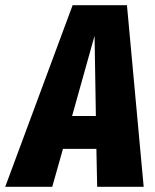

<svg xmlns="http://www.w3.org/2000/svg" viewBox="-72 -715 593 735"><path d="M300 0 297 -145H169L128 0H-52L206 -695H414L478 0ZM204 -271H295L290 -578Z"/></svg>

Font: Fira Sans Extra Condensed ExtraBold
Style: Italic
Weight: 800
Width: 3
Italic angle: -8°
Designer: Carrois Corporate & Edenspiekermann AG
Foundry: Carrois Corporate GbR & Edenspiekermann AG
Version: Version 4.203